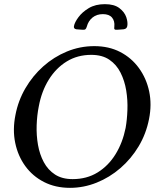

<svg xmlns="http://www.w3.org/2000/svg" viewBox="-20 -893 747 924"><path d="M433.8 -671Q503.8 -671 558.1 -643Q612.5 -615 648.5 -565.5Q684.5 -516 697.9 -453Q711.2 -390 697.2 -320Q683.2 -249 647.4 -189Q611.5 -129 559.5 -84Q507.5 -39 445.1 -14Q382.8 11 316.8 11Q246.8 11 191.9 -17Q137 -45 101.5 -94Q66 -143 53.1 -206Q40.2 -269 54.2 -339Q67.2 -408 102.1 -468Q137 -528 188 -573.5Q239 -619 301.9 -645Q364.8 -671 433.8 -671ZM419.2 -629Q352.8 -629 301.1 -597.2Q249.5 -565.5 214.9 -509.8Q180.2 -454 166.8 -381.8Q158 -338.5 156.4 -290Q154.8 -241.5 162.8 -195.8Q170.8 -150 190.8 -112.6Q210.8 -75.2 244.8 -53.1Q278.8 -31 329.5 -31Q397.8 -31 449.9 -63.2Q502 -95.5 536.1 -150.9Q570.2 -206.2 584.5 -277.2Q591.5 -316.8 593.2 -363.9Q595 -411 587.4 -457.6Q579.8 -504.2 560.2 -543.1Q540.8 -582 506.4 -605.5Q472 -629 419.2 -629ZM484.8 -873Q529.8 -873 554.6 -853.9Q579.5 -834.8 587.8 -810.1Q596 -785.5 592.5 -767Q590.8 -760 586.5 -756.5Q582.2 -753 574.5 -752Q569 -751.8 559 -750.8Q549 -749.8 543.5 -749.8Q534.5 -749 531.5 -752Q528.5 -755 530.2 -765Q533 -792.2 519 -808.6Q505 -825 475.2 -825Q445.5 -825 425.2 -808.6Q405 -792.2 397.8 -765Q394.8 -755 390.8 -752Q386.8 -749 377.8 -749.8Q372.2 -749.8 362.9 -750.8Q353.5 -751.8 347.8 -752Q333.8 -754 335.8 -767Q339.2 -785.5 357.4 -810.1Q375.5 -834.8 407.2 -853.9Q439 -873 484.8 -873Z"/></svg>

Font: Young Serif Light
Style: Italic
Weight: 300
Italic angle: -10.979°
Designer: Bastien Sozeau
Foundry: NBR — Bastien Sozeau
Version: Version 5.001